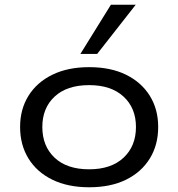

<svg xmlns="http://www.w3.org/2000/svg" viewBox="-20 -783 754 812"><path d="M357 9Q267 9 201.5 -23Q136 -55 100.5 -112.5Q65 -170 65 -246Q65 -321 100.5 -378Q136 -435 201.5 -467Q267 -499 357 -499Q448 -499 513 -467Q578 -435 613.5 -378Q649 -321 649 -246Q649 -170 613.5 -112.5Q578 -55 513 -23Q448 9 357 9ZM357 -67Q450 -67 502.5 -116Q555 -165 555 -246Q555 -326 502.5 -374.5Q450 -423 357 -423Q263 -423 211 -374.5Q159 -326 159 -246Q159 -165 211 -116Q263 -67 357 -67ZM320 -555 449 -763H554L391 -555Z"/></svg>

Font: Nunito Sans 10pt Expanded
Style: Regular
Weight: 400
Width: 7
Designer: Vernon Adams
Foundry: Vernon Adams
Version: Version 3.101;gftools[0.9.27]